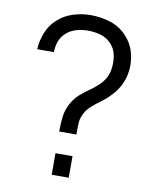

<svg xmlns="http://www.w3.org/2000/svg" viewBox="-83 -797 690 860"><g transform="rotate(10 262.0 -367.0)"><path d="M211 -196.5Q211 -235.5 214.8 -265.2Q218.5 -295 234.5 -325Q249.5 -353.5 271.5 -372.2Q293.5 -391 317.5 -407.8Q341.5 -424.5 363 -447.5Q382.5 -470 389 -493Q395.5 -516 395.5 -541.5Q395.5 -567 389.2 -587Q383 -607 370 -621.5Q350 -646 321 -655Q292 -664 260.5 -664Q229.5 -664 202.8 -655.2Q176 -646.5 158.5 -628.5Q141.5 -612.5 133.8 -590Q126 -567.5 126 -542.5H50Q52 -582 67.2 -619.8Q82.5 -657.5 112 -683Q141.5 -710 180.8 -722.2Q220 -734.5 260 -734.5Q309 -734.5 353 -719.8Q397 -705 427 -670.5Q451 -645 462.2 -612.2Q473.5 -579.5 473.5 -542.5Q473.5 -501 458 -464.5Q442.5 -428 414.5 -399.5Q397.5 -381 376 -365.2Q354.5 -349.5 334.8 -332.8Q315 -316 304.5 -296.5Q291.5 -272.5 290.2 -251Q289 -229.5 289 -196.5ZM211.5 0V-98H289V0Z"/></g></svg>

Font: Cns Manrope
Style: Regular
Weight: 400
Designer: Mikhail Sharanda
Foundry: Mikhail Sharanda
Version: Version 4.504